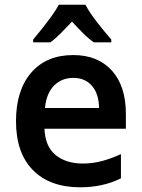

<svg xmlns="http://www.w3.org/2000/svg" viewBox="-20 -786 603 816"><path d="M321 10Q192 10 120 -63Q48 -136 48 -271Q48 -402 112.5 -477Q177 -552 291 -552Q396 -552 455.5 -486Q515 -420 515 -302V-239H169Q172 -163 216.5 -127Q261 -91 332 -91Q375 -91 415 -102Q455 -113 494 -131V-28Q417 10 321 10ZM401 -327Q400 -388 370.5 -421.5Q341 -455 292 -455Q242 -455 209.5 -422Q177 -389 171 -327ZM121 -618Q138 -638 159 -664.5Q180 -691 199.5 -718Q219 -745 230 -766H343Q361 -732 393 -691Q425 -650 453 -618V-606H379Q356 -622 333 -645Q310 -668 286 -694Q261 -668 238 -644.5Q215 -621 194 -606H121Z"/></svg>

Font: Noto Sans Mono SemiCondensed SemiBold
Style: Regular
Weight: 600
Width: 4
Designer: Monotype Design Team
Foundry: Monotype Imaging Inc.
Version: Version 2.014; ttfautohint (v1.8.4.7-5d5b)